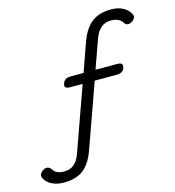

<svg xmlns="http://www.w3.org/2000/svg" viewBox="-336 -848 1034 1135"><g transform="rotate(-15 181.0 -280.5)"><path d="M568 -666Q568 -648 546 -635Q535 -628 525 -628Q510 -628 500 -644Q479 -676 429 -676Q396 -676 370.5 -656Q345 -636 330 -594L267 -418H400Q431 -418 431 -399Q431 -395 429 -387Q419 -357 381 -357H246L107 32Q80 109 35 143.5Q-10 178 -84 178Q-129 178 -160.5 161Q-192 144 -203 118Q-206 111 -206 104Q-206 89 -185 75Q-174 67 -162 67Q-146 67 -135 83Q-124 100 -108.5 107.5Q-93 115 -66 115Q-30 115 -6 95Q18 75 33 33L172 -357H95Q64 -357 64 -377L66 -386Q73 -405 84.5 -411.5Q96 -418 114 -418H194L256 -593Q282 -666 327 -702.5Q372 -739 448 -739Q491 -739 521.5 -722Q552 -705 565 -678Q568 -672 568 -666Z"/></g></svg>

Font: Kodchasan
Style: Italic
Weight: 400
Italic angle: -10°
Version: Version 1.000; ttfautohint (v1.6)